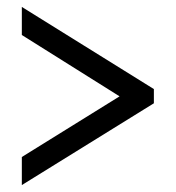

<svg xmlns="http://www.w3.org/2000/svg" viewBox="-20 -635 508 554"><path d="M43 -101 424 -337V-378L43 -615V-534L325 -357L43 -182Z"/></svg>

Font: Noto Serif Myanmar Condensed ExtraBold
Style: Regular
Weight: 800
Width: 3
Designer: Ben Mitchell and the Monotype Design Team
Foundry: Monotype Imaging Inc.
Version: Version 2.106